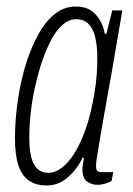

<svg xmlns="http://www.w3.org/2000/svg" viewBox="-20 -558 409 590"><path d="M123 12Q91 12 69 -3Q47 -18 36.5 -50Q26 -82 26 -133Q26 -192 35.5 -254.5Q45 -317 63 -372Q79 -419 100.5 -457Q122 -495 150.5 -516.5Q179 -538 212 -538Q241 -538 258.5 -526.5Q276 -515 287 -496Q298 -477 302 -454H307L325 -526H356L336 -410Q332 -384 324.5 -342.5Q317 -301 308.5 -253.5Q300 -206 292.5 -162.5Q285 -119 280 -88.5Q275 -58 275 -50Q275 -39 278 -34Q281 -29 294 -29H328L323 -2Q314 3 302.5 6.5Q291 10 280 10Q263 10 249 1Q235 -8 233 -34Q233 -42 234.5 -51.5Q236 -61 238 -72L234 -74Q219 -41 190 -14.5Q161 12 123 12ZM128 -27Q150 -27 170 -42.5Q190 -58 207 -84.5Q224 -111 237.5 -146Q251 -181 260 -220Q266 -246 270.5 -273Q275 -300 277 -326.5Q279 -353 279 -378Q279 -417 272.5 -444Q266 -471 251.5 -485Q237 -499 214 -499Q192 -499 171.5 -481Q151 -463 135 -431Q119 -399 106 -360Q95 -325 86.5 -285.5Q78 -246 74 -208Q70 -170 70 -134Q70 -79 84.5 -53Q99 -27 128 -27Z"/></svg>

Font: Archivo ExtraCondensed Thin
Style: Italic
Weight: 250
Width: 2
Italic angle: -10°
Designer: Hector Gatti
Foundry: Omnibus-Type
Version: Version 2.001